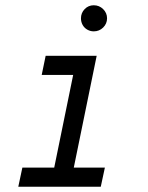

<svg xmlns="http://www.w3.org/2000/svg" viewBox="-20 -713 565 733"><path d="M289.1 -643.1Q289.1 -663.6 303.2 -678.2Q317.4 -692.9 337.9 -692.9Q358.9 -692.9 373.8 -678.2Q388.7 -663.6 388.7 -643.1Q388.7 -622.6 373.8 -607.9Q358.9 -593.3 337.9 -593.3Q324.7 -593.3 313.2 -599.9Q301.8 -606.4 295.4 -617.9Q289.1 -629.4 289.1 -643.1ZM364.7 0H49.8L65.4 -73.2H187L259.3 -426.8H139.2L154.3 -500H349.1L261.7 -73.2H380.4Z"/></svg>

Font: Anka/Coder Condensed
Style: Italic
Weight: 400
Width: 4
Italic angle: -12°
Monospace: yes
Version: Version 001.100